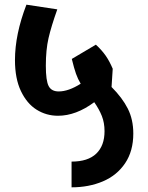

<svg xmlns="http://www.w3.org/2000/svg" viewBox="-20 -728 634 821"><path d="M550 -157Q550 -82 515 -30Q480 22 420 47.5Q360 73 286 73V-37Q356 -37 391.5 -71Q427 -105 427 -167Q427 -203 415.5 -232Q404 -261 383 -291Q305 -233 228 -233Q178 -233 136.5 -259Q95 -285 69.5 -338.5Q44 -392 44 -471Q44 -581 93 -708L225 -688Q199 -615 187.5 -565Q176 -515 176 -447Q176 -383 188 -360Q200 -337 231 -337Q273 -337 325 -370Q313 -390 305 -412.5Q297 -435 287 -476L390 -537Q415 -514 431.5 -490.5Q448 -467 462 -434L457 -356Q503 -310 526.5 -263.5Q550 -217 550 -157Z"/></svg>

Font: AmikoBold
Style: Bold
Weight: 700
Designer: Pablo Impallari, Rodrigo Fuenzalida, Andres Torresi
Foundry: Impallari Type
Version: Version 1.000; ttfautohint (v1.3)